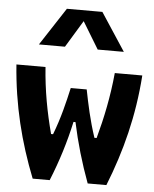

<svg xmlns="http://www.w3.org/2000/svg" viewBox="-56 -865 732 911"><g transform="rotate(5 310.0 -409.5)"><path d="M396 -0.5H485C552 -169 596 -340 609.5 -533.5H478.5C468 -421.5 446.5 -318 419.5 -219H409C381.5 -301.5 366.5 -374 352.5 -444.5H276.5C260.5 -374 243.5 -301 212 -219H202.5C175.5 -321 156.5 -421.5 148.5 -533.5H10C24 -340 67.5 -169 134 -0.5H215C253.5 -95 282.5 -189 303.5 -285.5H313C333.5 -189 361 -95 396 -0.5ZM108 -637.5H232L310 -766L388 -637.5H512.5L394.5 -817.5H225.5Z"/></g></svg>

Font: Monaspace Argon
Style: Bold
Weight: 700
Designer: Riley Cran & the Lettermatic Team
Foundry: Lettermatic
Version: Version 1.000 (Monaspace Argon)